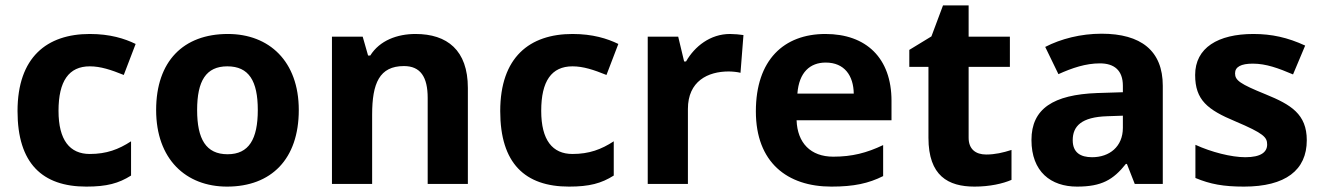

<svg xmlns="http://www.w3.org/2000/svg" viewBox="-20 -682 4904 712"><path d="M300 10C376 10 420 -2 466 -31V-158C420 -128 375 -111 313 -111C239 -111 197 -162 197 -271C197 -381 235 -436 313 -436C353 -436 392 -423 439 -404L483 -519C442 -539 388 -556 313 -556C154 -556 45 -470 45 -270C45 -76 137 10 300 10Z M1088 -274C1088 -455 978 -556 825 -556C660 -556 559 -455 559 -274C559 -92 669 10 822 10C986 10 1088 -92 1088 -274ZM711 -274C711 -382 744 -436 823 -436C903 -436 936 -382 936 -274C936 -166 903 -110 824 -110C744 -110 711 -166 711 -274Z M1521 -556C1453 -556 1388 -532 1353 -476H1345L1325 -546H1211V0H1360V-257C1360 -373 1387 -437 1478 -437C1539 -437 1566 -397 1566 -319V0H1715V-356C1715 -496 1638 -556 1521 -556Z M2090 10C2166 10 2210 -2 2256 -31V-158C2210 -128 2165 -111 2103 -111C2029 -111 1987 -162 1987 -271C1987 -381 2025 -436 2103 -436C2143 -436 2182 -423 2229 -404L2273 -519C2232 -539 2178 -556 2103 -556C1944 -556 1835 -470 1835 -270C1835 -76 1927 10 2090 10Z M2687 -556C2614 -556 2556 -510 2524 -454H2517L2495 -546H2382V0H2531V-278C2531 -381 2605 -417 2682 -417C2695 -417 2716 -415 2726 -412L2737 -552C2725 -554 2702 -556 2687 -556Z M3041 -556C2887 -556 2783 -460 2783 -269C2783 -80 2899 10 3063 10C3147 10 3201 -2 3255 -29V-144C3194 -115 3140 -101 3070 -101C2986 -101 2937 -152 2934 -236H3286V-308C3286 -467 3192 -556 3041 -556ZM3042 -450C3112 -450 3145 -401 3146 -335H2937C2943 -414 2984 -450 3042 -450Z M3637 -109C3598 -109 3572 -129 3572 -171V-434H3725V-546H3572V-662H3477L3434 -547L3352 -497V-434H3423V-171C3423 -30 3496 10 3594 10C3650 10 3699 -1 3731 -15V-126C3700 -116 3670 -109 3637 -109Z M4065 -557C3988 -557 3914 -538 3856 -508L3905 -407C3956 -430 4006 -447 4059 -447C4112 -447 4144 -421 4144 -364V-340L4049 -337C3886 -331 3805 -279 3805 -163C3805 -45 3877 10 3974 10C4065 10 4108 -15 4155 -74H4159L4188 0H4292V-364C4292 -494 4211 -557 4065 -557ZM4086 -251 4144 -253V-208C4144 -138 4094 -99 4030 -99C3987 -99 3958 -116 3958 -162C3958 -214 3990 -248 4086 -251Z M4826 -162C4826 -259 4767 -294 4674 -332C4578 -371 4560 -384 4560 -410C4560 -434 4582 -446 4626 -446C4675 -446 4721 -429 4775 -406L4820 -513C4755 -543 4696 -556 4628 -556C4497 -556 4412 -505 4412 -404C4412 -311 4458 -275 4561 -232C4667 -187 4679 -173 4679 -146C4679 -118 4656 -99 4598 -99C4546 -99 4472 -118 4413 -145V-22C4468 1 4517 10 4593 10C4747 10 4826 -51 4826 -162Z"/></svg>

Font: Noto Sans Arabic UI
Style: Bold
Weight: 700
Designer: Monotype Design Team, Nadine Chahine and Nizar Qandah
Foundry: Monotype Imaging Inc.
Version: Version 2.010